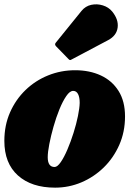

<svg xmlns="http://www.w3.org/2000/svg" viewBox="-22 -853 622 883"><path d="M-2 -205Q-2 -276.5 24 -335.8Q50 -395 95.2 -438.8Q140.5 -482.5 199.2 -506.2Q258 -530 323.5 -530Q390 -530 441.8 -506Q493.5 -482 523.2 -434.8Q553 -387.5 553 -317.5Q553 -246.5 526.5 -186.5Q500 -126.5 454.8 -82.5Q409.5 -38.5 352 -14.2Q294.5 10 231.5 10Q123 10 60.5 -46Q-2 -102 -2 -205ZM197.5 -130Q197.5 -85 229 -85Q242 -85 257.5 -107.5Q273 -130 288.2 -165.8Q303.5 -201.5 316.2 -242Q329 -282.5 336.5 -319.5Q344 -356.5 344.5 -380Q344.5 -405.5 337 -420.2Q329.5 -435 314.5 -435Q299 -435 282.8 -411.2Q266.5 -387.5 251.2 -350Q236 -312.5 224 -270.2Q212 -228 204.8 -190.5Q197.5 -153 197.5 -130ZM494 -800Q524 -763 519 -726Q514 -689 475.5 -668.5L307.5 -579.5Q302 -576 299 -577Q296 -578 292 -582.5L235.5 -640.5Q227 -649.5 236 -658.5L353 -803Q371 -825 397.8 -830.8Q424.5 -836.5 451 -828.2Q477.5 -820 494 -800Z"/></svg>

Font: Besley* Narrow Fatface
Style: Italic
Weight: 900
Width: 4
Italic angle: -13°
Designer: Owen Earl
Foundry: indestructible type*
Version: Version 3.000; ttfautohint (v1.8.3)